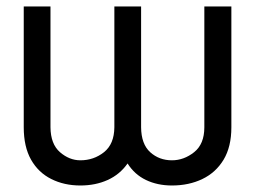

<svg xmlns="http://www.w3.org/2000/svg" viewBox="-20 -566 792 596"><path d="M53.7 -170.9V-545.9H136.7V-170.9Q137.2 -118.7 166.3 -93.5Q195.3 -68.4 229.5 -68.4Q271 -68.4 302.7 -93.5Q334.5 -118.7 335 -170.9V-545.9H418V-170.9Q418.5 -118.7 446.3 -93.5Q474.1 -68.4 513.7 -68.4Q550.8 -68.4 582.5 -93.5Q614.3 -118.7 614.3 -170.9V-545.9H698.2V-170.9Q698.2 -110.4 674.1 -70.3Q649.9 -30.3 608.2 -10.3Q566.4 9.8 513.7 9.8Q468.8 9.8 433.1 -7.3Q397.5 -24.4 376 -58.6Q352.1 -24.4 314.2 -7.3Q276.4 9.8 229.5 9.8Q179.2 9.8 139.2 -10.3Q99.1 -30.3 76.4 -70.3Q53.7 -110.4 53.7 -170.9Z"/></svg>

Font: Inter Tight
Style: Regular
Weight: 400
Designer: Rasmus Andersson
Foundry: rsms
Version: Version 3.002